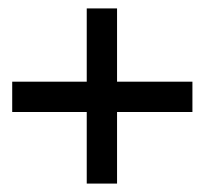

<svg xmlns="http://www.w3.org/2000/svg" viewBox="-20 -521 523 456"><path d="M258 -255V-85H186V-255H9V-327H186V-501H258V-327H437V-255Z"/></svg>

Font: Ekushey Kolom
Style: Bold
Weight: 700
Designer: Al Mamun Sumon
Foundry: Al Mamun Sumon
Version: Version 1.0